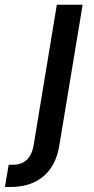

<svg xmlns="http://www.w3.org/2000/svg" viewBox="-117 -565 386 790"><path d="M116.8 -545.5H223L126.8 35.5Q112.9 117.5 61.1 161Q9.2 204.5 -75.3 204.5Q-89.1 204.5 -96.6 204.2L-81.3 112.9H-64.3Q6.7 112.9 21 34.8Z"/></svg>

Font: Karasuma Gothic
Style: Medium Italic
Weight: 500
Italic angle: 9.39998°
Designer: Rasmus Andersson / Ryoko Nishizuka
Foundry: Genbu
Version: Version 1.00